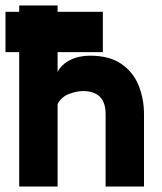

<svg xmlns="http://www.w3.org/2000/svg" viewBox="-23 -680 592 700"><path d="M47 0V-660H187V-418Q201 -445 232.5 -461Q264 -477 305 -477Q376 -477 419.5 -447Q463 -417 482.5 -368Q502 -319 502 -264V0H362V-264Q362 -348 279 -348Q258 -348 230 -338Q202 -328 187 -301V0ZM-3 -637H352V-490H-3Z"/></svg>

Font: Lil Grotesk Black
Style: Regular
Weight: 900
Designer: Bastien Sozeau
Foundry: NBR — Bastien Sozeau
Version: Version 3.003; ttfautohint (v1.8.4.7-5d5b);gftools[0.9.33]